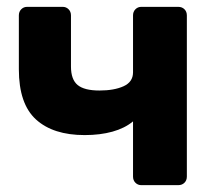

<svg xmlns="http://www.w3.org/2000/svg" viewBox="-20 -540 631 560"><path d="M392 0Q382 0 375 -7Q368 -14 368 -25V-186Q344 -166 308 -156Q272 -146 227 -146Q135 -146 85 -191.5Q35 -237 35 -338V-495Q35 -506 42 -513Q49 -520 59 -520H163Q173 -520 180 -513Q187 -506 187 -495V-346Q187 -308 206.5 -292Q226 -276 270 -276Q313 -276 340.5 -288.5Q368 -301 368 -329V-495Q368 -506 375 -513Q382 -520 392 -520H500Q511 -520 518 -513Q525 -506 525 -495V-25Q525 -14 518 -7Q511 0 500 0Z"/></svg>

Font: Rubik SemiBold
Style: Regular
Weight: 600
Designer: Hubert and Fischer
Foundry: Hubert and Fischer
Version: Version 2.300;gftools[0.9.30]